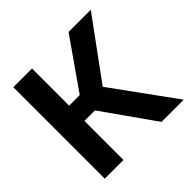

<svg xmlns="http://www.w3.org/2000/svg" viewBox="-180 -904 1080 1080"><g transform="rotate(-45 359.5 -364.0)"><path d="M65.9 0V-727.5H214.8V-432.1H298.8L505.4 -727.5H682.1L423.3 -373.5L694.3 0H517.6L298.3 -310.5H214.8V0Z"/></g></svg>

Font: Inter
Style: Bold
Weight: 700
Designer: Rasmus Andersson
Foundry: rsms
Version: Version 4.001;git-9221beed3